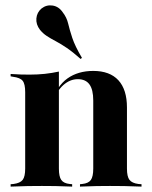

<svg xmlns="http://www.w3.org/2000/svg" viewBox="-20 -692 563 712"><path d="M135.5 -2.4Q109.7 -2.4 83.1 -2Q56.5 -1.6 19.4 0V-8.9L29.8 -9.7Q54.8 -12.9 64.1 -25Q73.4 -37.1 73.4 -66.9V-208.9H198.4V-66.9Q198.4 -37.1 207.3 -24.6Q216.1 -12.1 238.7 -9.7L247.6 -8.9V0Q211.3 -1.6 185.9 -2Q160.5 -2.4 135.5 -2.4ZM73.4 -208.9V-350Q73.4 -380.6 64.1 -392.3Q54.8 -404 28.2 -407.3L19.4 -408.9V-417.7Q41.1 -416.1 57.7 -415.7Q74.2 -415.3 90.3 -415.3Q119.4 -415.3 146 -418.1Q172.6 -421 198.4 -426.6V-417.7V-208.9ZM325.8 -208.9V-319.4Q325.8 -359.7 311.7 -379Q297.6 -398.4 268.5 -398.4Q239.5 -398.4 214.9 -376.6Q190.3 -354.8 171.8 -307.3L169.4 -310.5Q191.1 -373.4 230.2 -401.2Q269.4 -429 325.8 -429Q387.1 -429 419 -394.4Q450.8 -359.7 450.8 -293.5V-208.9ZM387.9 -2.4Q363.7 -2.4 338.3 -2Q312.9 -1.6 276.6 0V-8.9L284.7 -9.7Q308.1 -12.1 316.9 -24.6Q325.8 -37.1 325.8 -66.9V-208.9H450.8V-66.9Q450.8 -37.1 460.1 -25Q469.4 -12.9 493.5 -9.7L504.8 -8.9V0Q466.9 -1.6 440.7 -2Q414.5 -2.4 387.9 -2.4ZM279 -473.4Q250 -499.2 227.4 -514.5Q204.8 -529.8 186.3 -539.5Q167.7 -549.2 153.6 -558.5Q139.5 -567.7 128.2 -581.5Q112.9 -601.6 114.9 -623.8Q116.9 -646 133.9 -660.5Q152.4 -675 175.4 -671.4Q198.4 -667.7 212.9 -646Q227.4 -627.4 232.7 -604.8Q237.9 -582.3 248 -551.6Q258.1 -521 283.9 -477.4Z"/></svg>

Font: Playfair 144pt SemiCondensed ExtraBold
Style: Regular
Weight: 800
Width: 4
Designer: Claus Eggers Sørensen
Foundry: Claus Eggers Sørensen
Version: Version 2.203